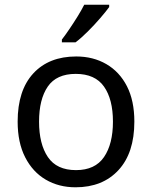

<svg xmlns="http://www.w3.org/2000/svg" viewBox="-20 -786 645 816"><path d="M551 -269Q551 -136 483.5 -63Q416 10 301 10Q230 10 174.5 -22.5Q119 -55 87 -117.5Q55 -180 55 -269Q55 -402 121.5 -474Q188 -546 304 -546Q376 -546 432 -513.5Q488 -481 519.5 -419.5Q551 -358 551 -269ZM146 -269Q146 -174 183.5 -118.5Q221 -63 303 -63Q384 -63 422 -118.5Q460 -174 460 -269Q460 -364 422 -418Q384 -472 302 -472Q220 -472 183 -418Q146 -364 146 -269ZM444 -766V-756Q431 -738 406.5 -709.5Q382 -681 353.5 -652.5Q325 -624 301 -606H243V-618Q257 -636 275 -662.5Q293 -689 310 -716.5Q327 -744 338 -766Z"/></svg>

Font: Noto Sans
Style: Regular
Weight: 400
Designer: Monotype Design Team
Foundry: Monotype Imaging Inc.
Version: Version 1.902